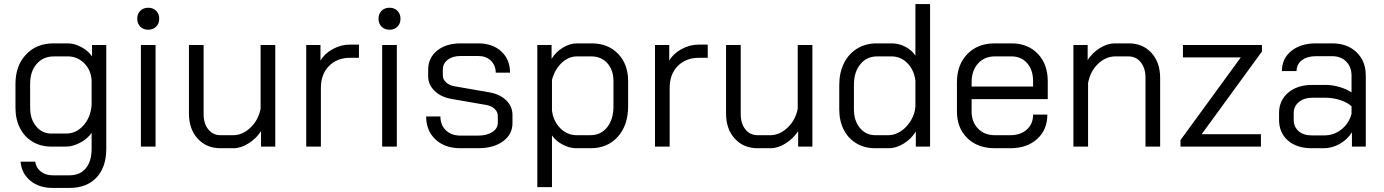

<svg xmlns="http://www.w3.org/2000/svg" viewBox="-20 -720 6798 943"><path d="M81 74H153Q157 104 180.5 122.5Q204 141 238 141H321Q373 141 401.5 106.5Q430 72 430 10V-67Q408 -37 372.5 -18.5Q337 0 304 0H231Q180 0 140 -24Q100 -48 78 -91Q56 -134 56 -191V-308Q56 -397 107.5 -452Q159 -507 243 -507H313Q345 -507 379 -489Q413 -471 432 -443V-499H502V10Q502 101 454 152Q406 203 321 203H238Q172 203 129 167.5Q86 132 81 74ZM304 -64Q354 -64 389.5 -103.5Q425 -143 430 -204V-327Q426 -378 392.5 -410.5Q359 -443 313 -443H245Q192 -443 160 -406Q128 -369 128 -308V-191Q128 -135 157.5 -99.5Q187 -64 233 -64Z M654 -628Q654 -652 669 -667Q684 -682 708 -682Q732 -682 747 -667Q762 -652 762 -628Q762 -604 747 -589Q732 -574 708 -574Q684 -574 669 -589Q654 -604 654 -628ZM672 -499H744V0H672Z M908 -162V-499H980V-160Q980 -113 1003 -84.5Q1026 -56 1063 -56H1125Q1171 -56 1210 -93Q1249 -130 1260 -186V-499H1332V0H1262V-76Q1239 -40 1201 -16Q1163 8 1127 8H1063Q994 8 951 -39Q908 -86 908 -162Z M1484 -499H1554V-422Q1574 -457 1614.5 -479Q1655 -501 1699 -501H1743V-436H1699Q1635 -436 1595.5 -395.5Q1556 -355 1556 -288V0H1484Z M1839 -628Q1839 -652 1854 -667Q1869 -682 1893 -682Q1917 -682 1932 -667Q1947 -652 1947 -628Q1947 -604 1932 -589Q1917 -574 1893 -574Q1869 -574 1854 -589Q1839 -604 1839 -628ZM1857 -499H1929V0H1857Z M2073 -148H2143Q2143 -106 2170 -80Q2197 -54 2241 -54H2328Q2371 -54 2398 -71.5Q2425 -89 2425 -117V-151Q2425 -170 2410 -184.5Q2395 -199 2371 -204L2198 -234Q2146 -243 2114.5 -273.5Q2083 -304 2083 -345V-378Q2083 -436 2127 -471.5Q2171 -507 2243 -507H2329Q2399 -507 2442 -467.5Q2485 -428 2485 -363H2415Q2414 -400 2390.5 -422.5Q2367 -445 2329 -445H2243Q2203 -445 2179 -426.5Q2155 -408 2155 -378V-349Q2155 -330 2171.5 -315Q2188 -300 2214 -296L2386 -266Q2436 -257 2466.5 -227Q2497 -197 2497 -155V-115Q2497 -60 2450.5 -26Q2404 8 2328 8H2241Q2165 8 2119 -35Q2073 -78 2073 -148Z M2619 -499H2689V-431Q2710 -465 2744.5 -486Q2779 -507 2814 -507H2886Q2966 -507 3015.5 -456Q3065 -405 3065 -321V-198Q3065 -105 3014.5 -48.5Q2964 8 2881 8H2809Q2778 8 2744 -9.5Q2710 -27 2691 -55V199H2619ZM2879 -56Q2931 -56 2962 -95Q2993 -134 2993 -198V-321Q2993 -376 2963 -409.5Q2933 -443 2884 -443H2814Q2772 -443 2738 -410.5Q2704 -378 2691 -327V-177Q2698 -124 2732 -90Q2766 -56 2813 -56Z M3197 -499H3267V-422Q3287 -457 3327.5 -479Q3368 -501 3412 -501H3456V-436H3412Q3348 -436 3308.5 -395.5Q3269 -355 3269 -288V0H3197Z M3546 -162V-499H3618V-160Q3618 -113 3641 -84.5Q3664 -56 3701 -56H3763Q3809 -56 3848 -93Q3887 -130 3898 -186V-499H3970V0H3900V-76Q3877 -40 3839 -16Q3801 8 3765 8H3701Q3632 8 3589 -39Q3546 -86 3546 -162Z M4102 -183V-303Q4102 -363 4125 -409.5Q4148 -456 4190 -481.5Q4232 -507 4286 -507H4360Q4394 -507 4425.5 -491Q4457 -475 4476 -447V-700H4548V0H4478V-74Q4455 -37 4418 -14.5Q4381 8 4346 8H4277Q4226 8 4186 -16Q4146 -40 4124 -83Q4102 -126 4102 -183ZM4344 -56Q4376 -56 4406 -76.5Q4436 -97 4455 -130Q4474 -163 4476 -198V-324Q4469 -377 4436.5 -410Q4404 -443 4358 -443H4288Q4237 -443 4205.5 -404.5Q4174 -366 4174 -303V-183Q4174 -127 4203.5 -91.5Q4233 -56 4279 -56Z M4680 -173V-316Q4680 -402 4731 -454.5Q4782 -507 4866 -507H4948Q5028 -507 5077 -456Q5126 -405 5126 -321V-233H4752V-173Q4752 -121 4783.5 -88.5Q4815 -56 4866 -56H4942Q4992 -56 5023 -83.5Q5054 -111 5054 -157H5124Q5124 -83 5074 -37.5Q5024 8 4942 8H4866Q4782 8 4731 -41.5Q4680 -91 4680 -173ZM5054 -295V-321Q5054 -376 5025 -409.5Q4996 -443 4948 -443H4866Q4815 -443 4783.5 -408Q4752 -373 4752 -316V-295Z M5252 -499H5322V-425Q5345 -461 5382 -484Q5419 -507 5456 -507H5524Q5593 -507 5635.5 -460Q5678 -413 5678 -337V0H5606V-339Q5606 -385 5583 -414Q5560 -443 5522 -443H5458Q5411 -443 5372.5 -406Q5334 -369 5324 -311V0H5252Z M5778 -32 6074 -438H5790V-499H6178V-467L5882 -61H6173V0H5778Z M6262 -132V-164Q6262 -227 6307 -265Q6352 -303 6426 -303H6490Q6523 -303 6558 -293Q6593 -283 6618 -266V-349Q6618 -391 6592 -417.5Q6566 -444 6523 -444H6443Q6400 -444 6374 -424Q6348 -404 6348 -371H6276Q6276 -432 6322 -469.5Q6368 -507 6443 -507H6523Q6597 -507 6642.5 -463.5Q6688 -420 6688 -349V0H6620V-70Q6597 -34 6559.5 -13Q6522 8 6482 8H6422Q6349 8 6305.5 -30Q6262 -68 6262 -132ZM6484 -55Q6531 -55 6568 -84Q6605 -113 6618 -161V-198Q6598 -217 6562.5 -228.5Q6527 -240 6490 -240H6426Q6385 -240 6359.5 -219Q6334 -198 6334 -164V-132Q6334 -97 6358 -76Q6382 -55 6422 -55Z"/></svg>

Font: Stavian Regular
Style: Regular
Weight: 400
Version: Version 1.000; ttfautohint (v1.6)